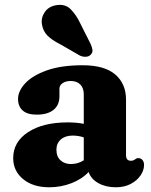

<svg xmlns="http://www.w3.org/2000/svg" viewBox="-20 -760 622 793"><path d="M34.5 -107Q34.5 -174 96 -214.2Q157.5 -254.5 259.5 -254.5Q296.5 -254.5 326 -248.5V-370.5Q326 -396 311.8 -410.8Q297.5 -425.5 272 -425.5Q251.5 -425.5 238.5 -416.5Q225.5 -407.5 225.5 -394V-362Q225.5 -326 201 -306.2Q176.5 -286.5 131.5 -286.5Q92.5 -286.5 73.5 -303.8Q54.5 -321 54.5 -351Q54.5 -384 84.2 -416Q114 -448 173.2 -469.2Q232.5 -490.5 321 -490.5Q412 -490.5 456.2 -452.2Q500.5 -414 500.5 -348.5V-117Q500.5 -108.5 505.2 -102.2Q510 -96 520.5 -96Q527 -96 530.8 -97.8Q534.5 -99.5 537.5 -101.5Q540.5 -103.5 543.2 -105.2Q546 -107 550.5 -107Q562 -107 568.5 -99Q575 -91 575 -79Q575 -57 560.8 -35.8Q546.5 -14.5 520.2 -0.5Q494 13.5 458.5 13.5Q417 13.5 386.5 -3.5Q356 -20.5 346 -49.5Q317.5 -19.5 274.2 -3Q231 13.5 183.5 13.5Q116.5 13.5 75.5 -20.2Q34.5 -54 34.5 -107ZM213 -141.5Q213 -113.5 229.8 -98Q246.5 -82.5 273 -82.5Q302 -82.5 326 -98V-192.5Q304.5 -200 280 -200Q249.5 -200 231.2 -184Q213 -168 213 -141.5ZM313.5 -659.5 354 -579Q360 -566 361.8 -554.5Q363.5 -543 354.5 -534Q347 -526 334 -525.5Q321 -525 309 -531L229 -577Q193.5 -595 175.8 -613.2Q158 -631.5 153.5 -658Q148.5 -685 164.2 -709Q180 -733 211.5 -738.5Q248.5 -745 271.8 -722Q295 -699 313.5 -659.5Z"/></svg>

Font: Fraunces 9pt SuperSoft
Style: Bold
Weight: 700
Version: Version 1.000;[b76b70a41]